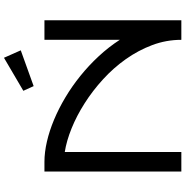

<svg xmlns="http://www.w3.org/2000/svg" viewBox="-3 -944 947 982"><g transform="rotate(-90 471.0 -453.5)"><path d="M184.1 0H84V-700.2H133.8Q182.6 -700.2 237.5 -687.5Q292.5 -674.8 349.6 -650.9Q406.7 -627 463.6 -593Q520.5 -559.1 573.7 -516.1Q627 -473.1 673.8 -422.6Q720.7 -372.1 757.8 -314.9V-700.2H857.9V0H757.8Q757.8 -77.1 731 -148.7Q704.1 -220.2 659.2 -283.7Q614.3 -347.2 555.7 -400.6Q497.1 -454.1 433.3 -494.6Q369.6 -535.2 305.2 -561.3Q240.7 -587.4 184.1 -596.2ZM704.1 -821.3 521 -755.4 497.1 -808.1 666 -907.2Z"/></g></svg>

Font: Bruno Ace
Style: Regular
Weight: 400
Designer: Astigmatic (AOETI)
Foundry: Astigmatic (AOETI)
Version: Version 1.000